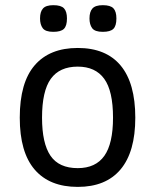

<svg xmlns="http://www.w3.org/2000/svg" viewBox="-20 -714 605 749"><path d="M507.8 -254.9Q507.8 -121.6 450.4 -53.2Q393.1 15.1 283.2 15.1Q173.3 15.1 115.2 -52.5Q57.1 -120.1 57.1 -254.9Q57.1 -392.1 115.5 -459.5Q173.8 -526.9 283.2 -526.9Q393.6 -526.9 450.7 -458.3Q507.8 -389.6 507.8 -254.9ZM420.9 -254.9Q420.9 -359.4 386.5 -406.7Q352.1 -454.1 283.2 -454.1Q212.4 -454.1 178.2 -406.5Q144 -358.9 144 -254.9Q144 -154.8 177 -106.4Q210 -58.1 283.2 -58.1Q353 -58.1 387 -106Q420.9 -153.8 420.9 -254.9ZM434.1 -642.1Q434.1 -612.8 422.1 -601.3Q410.2 -589.8 380.9 -589.8Q350.1 -589.8 339.6 -604Q329.1 -618.2 329.1 -642.1Q329.1 -668 340.6 -680.9Q352.1 -693.8 380.9 -693.8Q411.1 -693.8 422.6 -681.4Q434.1 -668.9 434.1 -642.1ZM241.2 -642.1Q241.2 -612.8 229.2 -601.3Q217.3 -589.8 188 -589.8Q157.2 -589.8 146.7 -604Q136.2 -618.2 136.2 -642.1Q136.2 -668 147.7 -680.9Q159.2 -693.8 188 -693.8Q218.3 -693.8 229.7 -681.4Q241.2 -668.9 241.2 -642.1Z"/></svg>

Font: Lorenzo Sans
Style: Regular
Weight: 400
Foundry: Intel Corporation
Version: Version 1.00; ttfautohint (v1.5)